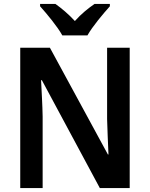

<svg xmlns="http://www.w3.org/2000/svg" viewBox="-20 -957 763 977"><path d="M297 -777H425C450 -822 505 -887 539 -925V-937H461C428 -914 394 -887 361 -850C329 -885 293 -915 262 -937H184V-925C219 -886 273 -821 297 -777ZM640 0V-714H525V-351C526 -295 530 -228 532 -171H529L234 -714H83V0H197V-364C196 -423 192 -487 189 -549H193L488 0Z"/></svg>

Font: Noto Sans Myanmar SemiCondensed SemiBold
Style: Regular
Weight: 600
Width: 4
Designer: Monotype Design Team
Foundry: Monotype Imaging Inc.
Version: Version 2.107